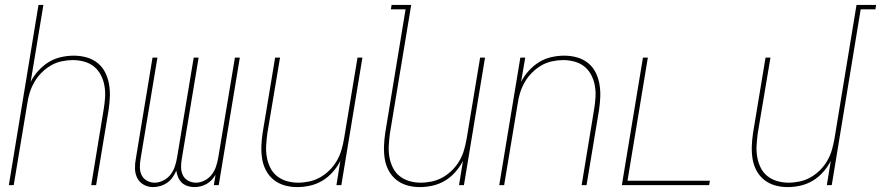

<svg xmlns="http://www.w3.org/2000/svg" viewBox="-20 -755 3593 783"><path d="M16 0 137 -735H157L105 -421Q117 -445 136.5 -466.5Q156 -488 179 -502Q202 -516 228.5 -522Q255 -528 281 -528Q308 -528 333 -521Q358 -514 377.5 -498.5Q397 -483 408.5 -460.5Q420 -438 424.5 -412.5Q429 -387 428 -360.5Q427 -334 423 -307L372 0H352L403 -310Q407 -334 408.5 -358Q410 -382 406 -405Q402 -428 391.5 -448.5Q381 -469 364 -483Q347 -497 324 -503.5Q301 -510 277 -510Q255 -510 231.5 -505Q208 -500 187.5 -488Q167 -476 149.5 -458.5Q132 -441 120 -420Q108 -399 101 -376.5Q94 -354 91 -331L36 0Z M604 8Q584 8 566.5 -1.5Q549 -11 540 -28.5Q531 -46 530.5 -67Q530 -88 534 -108L602 -520H622L553 -105Q550 -88 550.5 -71Q551 -54 558 -40Q565 -26 579.5 -18Q594 -10 611 -10Q628 -10 646 -19Q664 -28 675.5 -43Q687 -58 693 -76Q699 -94 702 -112L770 -520H790L721 -105Q718 -88 718.5 -71Q719 -54 726 -40Q733 -26 747.5 -18Q762 -10 779 -10Q797 -10 814.5 -19Q832 -28 843.5 -43Q855 -58 861 -76Q867 -94 870 -112L938 -520H958L872 0H852L859 -42Q852 -31 843 -21Q834 -11 822 -4.5Q810 2 797.5 5Q785 8 773 8Q758 8 744.5 3.5Q731 -1 721.5 -10Q712 -19 706.5 -32Q701 -45 699 -59Q693 -45 684 -32Q675 -19 662 -10Q649 -1 634 3.5Q619 8 604 8Z M1192 8Q1165 8 1140.5 1Q1116 -6 1096.5 -21.5Q1077 -37 1065 -59.5Q1053 -82 1049 -107.5Q1045 -133 1046 -159.5Q1047 -186 1051 -213L1102 -520H1122L1070 -210Q1067 -186 1065.5 -162Q1064 -138 1068 -115Q1072 -92 1082 -71.5Q1092 -51 1109.5 -37Q1127 -23 1149.5 -16.5Q1172 -10 1196 -10Q1218 -10 1241.5 -15Q1265 -20 1286 -32Q1307 -44 1324.5 -61.5Q1342 -79 1354 -100Q1366 -121 1372.5 -143.5Q1379 -166 1383 -189L1438 -520H1458L1372 0H1352L1368 -99Q1356 -75 1337 -53.5Q1318 -32 1294.5 -18Q1271 -4 1244.5 2Q1218 8 1192 8Z M1692 8Q1665 8 1640.5 1Q1616 -6 1596.5 -21.5Q1577 -37 1565 -59.5Q1553 -82 1549 -107.5Q1545 -133 1546 -159.5Q1547 -186 1551 -213L1634 -717H1574L1577 -735H1657L1570 -210Q1567 -186 1565.5 -162Q1564 -138 1568 -115Q1572 -92 1582 -71.5Q1592 -51 1609.5 -37Q1627 -23 1649.5 -16.5Q1672 -10 1696 -10Q1718 -10 1741.5 -15Q1765 -20 1786 -32Q1807 -44 1824.5 -61.5Q1842 -79 1854 -100Q1866 -121 1872.5 -143.5Q1879 -166 1883 -189L1938 -520H1958L1872 0H1852L1868 -99Q1856 -75 1837 -53.5Q1818 -32 1794.5 -18Q1771 -4 1744.5 2Q1718 8 1692 8Z M2016 0 2102 -520H2122L2105 -421Q2117 -445 2136.5 -466.5Q2156 -488 2179 -502Q2202 -516 2228.5 -522Q2255 -528 2281 -528Q2308 -528 2333 -521Q2358 -514 2377.5 -498.5Q2397 -483 2408.5 -460.5Q2420 -438 2424.5 -412.5Q2429 -387 2428 -360.5Q2427 -334 2423 -307L2372 0H2352L2403 -310Q2407 -334 2408.5 -358Q2410 -382 2406 -405Q2402 -428 2391.5 -448.5Q2381 -469 2364 -483Q2347 -497 2324 -503.5Q2301 -510 2277 -510Q2255 -510 2231.5 -505Q2208 -500 2187.5 -488Q2167 -476 2149.5 -458.5Q2132 -441 2120 -420Q2108 -399 2101 -376.5Q2094 -354 2091 -331L2036 0Z M2516 0 2602 -520H2622L2539 -18H2875L2872 0Z M3192 8Q3165 8 3140.5 1Q3116 -6 3096.5 -21.5Q3077 -37 3065 -59.5Q3053 -82 3049 -107.5Q3045 -133 3046 -159.5Q3047 -186 3051 -213L3102 -520H3122L3070 -210Q3067 -186 3065.5 -162Q3064 -138 3068 -115Q3072 -92 3082 -71.5Q3092 -51 3109.5 -37Q3127 -23 3149.5 -16.5Q3172 -10 3196 -10Q3218 -10 3241.5 -15Q3265 -20 3286 -32Q3307 -44 3324.5 -61.5Q3342 -79 3354 -100Q3366 -121 3372.5 -143.5Q3379 -166 3383 -189L3473 -735H3553L3550 -717H3490L3372 0H3352L3368 -99Q3356 -75 3337 -53.5Q3318 -32 3294.5 -18Q3271 -4 3244.5 2Q3218 8 3192 8Z"/></svg>

Font: Iosevka Term Curly Th Obl
Style: Regular
Weight: 100
Italic angle: -9°
Designer: Belleve Invis
Foundry: Belleve Invis
Version: Version 32.3.0